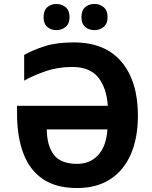

<svg xmlns="http://www.w3.org/2000/svg" viewBox="-20 -939 769 969"><path d="M345 -601Q271 -601 207 -578.5Q143 -556 102 -532V-662Q147 -687 206.5 -706Q266 -725 352 -725Q511 -725 593.5 -626.5Q676 -528 676 -356Q676 -243 640.5 -161Q605 -79 536.5 -34.5Q468 10 369 10Q264 10 197 -35Q130 -80 98 -164.5Q66 -249 66 -366V-405H524Q518 -496 475.5 -548.5Q433 -601 345 -601ZM369 -112Q435 -112 476 -157Q517 -202 522 -286H216Q217 -203 252 -157.5Q287 -112 369 -112ZM200 -852Q200 -886 218.5 -902.5Q237 -919 265 -919Q292 -919 311.5 -902.5Q331 -886 331 -852Q331 -820 311.5 -803.5Q292 -787 265 -787Q237 -787 218.5 -803Q200 -819 200 -852ZM391 -852Q391 -886 409.5 -902.5Q428 -919 457 -919Q484 -919 503.5 -902.5Q523 -886 523 -852Q523 -820 503.5 -803.5Q484 -787 457 -787Q428 -787 409.5 -803.5Q391 -820 391 -852Z"/></svg>

Font: Noto Sans SemiCondensed
Style: Bold
Weight: 700
Width: 4
Designer: Monotype Design Team
Foundry: Monotype Imaging Inc.
Version: Version 2.013; ttfautohint (v1.8.4.7-5d5b)